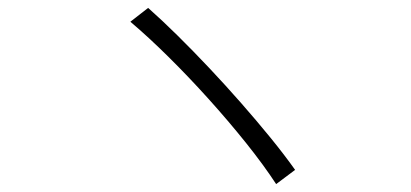

<svg xmlns="http://www.w3.org/2000/svg" viewBox="-20 -586 1040 486"><path d="M355 -566Q390 -535 429.5 -496Q469 -457 510 -413.5Q551 -370 590.5 -325Q630 -280 665 -237Q700 -194 727 -156L679 -120Q647 -169 602.5 -224.5Q558 -280 508 -335.5Q458 -391 407 -441.5Q356 -492 310 -531Z"/></svg>

Font: Noto Sans JP Thin Light
Style: Regular
Weight: 300
Version: Version 2.004-H2;hotconv 1.0.118;makeotfexe 2.5.65603